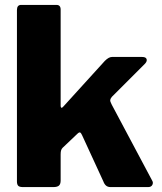

<svg xmlns="http://www.w3.org/2000/svg" viewBox="-20 -762 658 782"><path d="M600 -26Q605 -18 600.5 -9Q596 0 583 0H431Q419 0 412 -6Q405 -12 401 -23L314 -212Q310 -221 306 -222.5Q302 -224 294 -216L235 -160Q231 -156 229 -150Q227 -144 227 -133V-27Q227 -12 220 -6Q213 0 197 0H74Q59 0 54 -5.5Q49 -11 49 -23V-721Q49 -742 66 -742H210Q227 -742 227 -723V-331Q227 -326 229.5 -323.5Q232 -321 238 -328L407 -514Q423 -530 436 -530H559Q574 -530 577 -521.5Q580 -513 571 -503L436 -368Q430 -361 429 -355Q428 -349 435 -336L600 -26Z"/></svg>

Font: Libre Franklin ExtraBold
Style: Regular
Weight: 800
Designer: Pablo Impallari, Rodrigo Fuenzalida, Nhung Nguyen
Foundry: Impallari Type
Version: Version 3.000